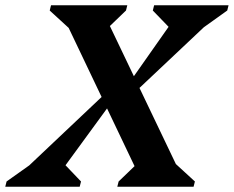

<svg xmlns="http://www.w3.org/2000/svg" viewBox="-57 -710 889 730"><path d="M389 0 394 -20 475 -98 480 -25 175 -665 216 -593 132 -670 137 -690H427L422 -670L341 -592L335 -665L641 -25L600 -97L684 -20L679 0ZM-37 0 -32 -20 99 -113 -1 -29 347 -358H394L158 -35L165 -110L251 -20L246 0ZM390 -332 617 -655 611 -580 524 -670 529 -690H812L807 -670L677 -577L776 -661L427 -332Z"/></svg>

Font: Platypi Light SemiBold
Style: Italic
Weight: 600
Italic angle: -13°
Version: Version 1.200